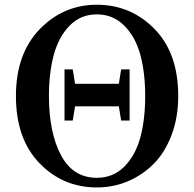

<svg xmlns="http://www.w3.org/2000/svg" viewBox="-20 -780 825 818"><path d="M486.3 -422.9 496.1 -484.4H532.2V-266.6H496.1L486.3 -327.1H299.8L290 -266.6H254.9V-484.4H290L299.8 -422.9ZM392.6 -22.5Q461.9 -22.5 509.3 -69.8Q556.6 -117.2 577.6 -193.8Q598.6 -270.5 598.6 -371.1Q598.6 -470.7 577.6 -547.4Q556.6 -624 508.8 -671.4Q460.9 -718.8 392.6 -718.8Q324.2 -718.8 277.3 -671.4Q230.5 -624 209.5 -547.4Q188.5 -470.7 188.5 -371.1Q188.5 -215.8 239.7 -119.1Q291 -22.5 392.6 -22.5ZM392.6 -759.8Q537.1 -759.8 638.2 -656.7Q739.3 -553.7 739.3 -371.1Q739.3 -279.3 710.9 -204.6Q682.6 -129.9 634.3 -81.5Q585.9 -33.2 523.9 -7.3Q461.9 18.6 392.6 18.6Q248 18.6 147.9 -85Q47.9 -188.5 47.9 -371.1Q47.9 -550.8 148.9 -655.3Q250 -759.8 392.6 -759.8Z"/></svg>

Font: GenYoMin TW TTF Bold
Style: Regular
Weight: 700
Version: Version 1.300